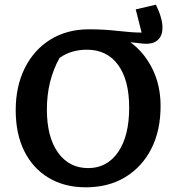

<svg xmlns="http://www.w3.org/2000/svg" viewBox="-20 -788 765 819"><path d="M346 11Q255 11 187.5 -29.5Q120 -70 83.5 -143.5Q47 -217 47 -318Q47 -420 86 -498Q125 -576 195.5 -619.5Q266 -663 359 -663Q423 -663 484 -656Q545 -649 584 -649L559 -748L645 -768Q673 -711 673 -670Q673 -634 651.5 -616Q630 -598 589 -602L536 -608Q595 -565 630 -494.5Q665 -424 665 -336Q665 -231 625.5 -153.5Q586 -76 514.5 -32.5Q443 11 346 11ZM356 -71Q437 -71 484 -139.5Q531 -208 531 -329Q531 -447 483.5 -511.5Q436 -576 351 -576Q283 -576 234 -541Q180 -444 180 -321Q180 -203 227.5 -137Q275 -71 356 -71Z"/></svg>

Font: Piazzolla SemiBold
Style: Regular
Weight: 600
Designer: Juan Pablo del Peral
Foundry: Huerta Tipografica
Version: Version 1.330